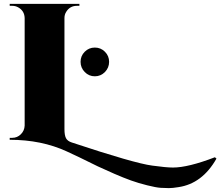

<svg xmlns="http://www.w3.org/2000/svg" viewBox="-20 -720 1135 989"><path d="M871 143Q949 143 1087 90L1095 97Q1022 226 899 244Q869 249 850 249Q831 249 807.5 247.5Q784 246 738 234.5Q692 223 654.5 209.5Q617 196 568.5 175Q520 154 484 137Q369 80 324 60Q194 0 30 0V-10H43Q69 -10 87.5 -28.5Q106 -47 107 -73V-627Q106 -664 74 -682Q60 -690 43 -690H30V-700H389V-690H376Q340 -690 321 -659Q312 -645 312 -627V-55Q312 -23 320 -8Q328 7 350 14Q672 121 764 133Q836 143 871 143ZM520.5 -349Q499 -327 468.5 -327Q438 -327 416.5 -349Q395 -371 395 -401.5Q395 -432 416.5 -453.5Q438 -475 468.5 -475Q499 -475 520.5 -453.5Q542 -432 542 -401.5Q542 -371 520.5 -349Z"/></svg>

Font: Cinzel Decorative Black
Style: Regular
Weight: 900
Designer: Natanael Gama
Version: Version 1.002;PS 001.002;hotconv 1.0.56;makeotf.lib2.0.21325